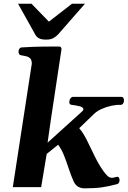

<svg xmlns="http://www.w3.org/2000/svg" viewBox="-20 -1006 686 1032"><path d="M253.4 -362.8 235.8 -239.3 420.4 -406.2Q428.2 -412.6 428.2 -418.9Q428.2 -430.2 406 -435.3Q383.8 -440.4 365.2 -442.4Q352.5 -443.8 352.5 -457Q352.5 -468.3 358.6 -476.8Q364.7 -485.4 372.6 -485.4H632.8Q640.6 -485.4 643.6 -478.5Q646.5 -471.7 646.5 -465.8Q646.5 -456.5 641.4 -449.2Q636.2 -441.9 627.4 -442.4Q606 -443.4 578.6 -437.5Q551.3 -431.6 526.4 -420.4Q501.5 -409.2 486.3 -394.5L405.8 -316.9Q427.2 -292.5 447.3 -251.7Q467.3 -210.9 489 -166.3Q510.7 -121.6 536.6 -85.4Q544.9 -73.7 556.4 -62Q567.9 -50.3 581.5 -50.3Q588.9 -50.3 597.7 -53Q606.4 -55.7 610.4 -55.7Q617.2 -55.7 619.9 -49.8Q622.6 -43.9 622.6 -37.1Q622.6 -31.7 619.9 -25.1Q617.2 -18.6 610.4 -16.6Q564 -3.9 525.9 1.2Q487.8 6.3 434.6 6.3Q413.6 6.3 398.7 -3.2Q383.8 -12.7 375 -32.7Q360.8 -64.9 349.1 -100.8Q337.4 -136.7 324.2 -170.2Q311 -203.6 292.5 -228L231 -178.7L201.2 0H48.8L150.9 -663.6Q150.9 -686 140.1 -694.3Q129.4 -702.6 115 -704.8Q100.6 -707 88.9 -710Q79.6 -714.4 79.6 -729.5Q79.6 -737.8 84.2 -744.1Q88.9 -750.5 94.7 -751Q164.6 -755.4 216.6 -755.6Q268.6 -755.9 298.3 -755.9Q302.2 -755.9 306.4 -752.9Q310.5 -750 310.5 -741.2ZM228 -793Q203.1 -793 189.9 -800Q176.8 -807.1 170.9 -817.9L77.1 -985.8H149.4L242.7 -889.6L366.7 -985.8H436.5L293.5 -822.3Q283.2 -811 268.3 -802Q253.4 -793 228 -793Z"/></svg>

Font: Gelasio
Style: Bold Italic
Weight: 700
Italic angle: -8.5°
Designer: Eben Sorkin
Foundry: Eben Sorkin
Version: Version 1.008